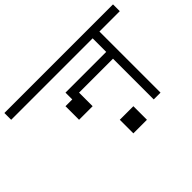

<svg xmlns="http://www.w3.org/2000/svg" viewBox="-125 -969 1250 1250"><g transform="rotate(-45 500.0 -344.0)"><path d="M1000 -625V-687.5H0V-625H750Q750 -625 750 -500H375V-437.5H312.5Q312.5 -437.5 312.5 -312.5H437.5Q437.5 -312.5 437.5 -437.5H750Q750 -437.5 750 -62.5H812.5V-625ZM500 -125Q500 -125 500 0H625Q625 0 625 -125Z"/></g></svg>

Font: CalcUnifontExMono
Style: Regular
Weight: 500
Version: Version 15.0.06